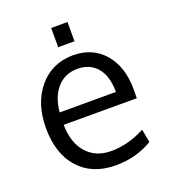

<svg xmlns="http://www.w3.org/2000/svg" viewBox="-131 -800 804 907"><g transform="rotate(-20 270.5 -346.0)"><path d="M312.5 -703.1V-606.4H230.5V-703.1ZM131.8 -314.5H414.6Q414.6 -394 378.7 -436.8Q342.8 -479.5 280.3 -479.5Q217.8 -479.5 178.2 -435.3Q138.7 -391.1 131.8 -314.5ZM296.4 11.2Q179.7 11.2 112.5 -63Q45.4 -137.2 45.4 -266.1Q45.4 -390.6 110.4 -468Q175.3 -545.4 281.2 -546.9Q380.9 -546.9 439.2 -478.8Q497.6 -410.6 497.6 -296.9Q497.6 -291 497.3 -275.4Q497.1 -259.8 497.1 -252.9H129.4Q130.9 -161.6 176.5 -110.6Q222.2 -59.6 299.3 -59.6Q384.3 -59.6 469.7 -104.5L482.4 -38.6Q400.9 11.2 296.4 11.2Z"/></g></svg>

Font: Oxygen
Style: Regular
Weight: 400
Designer: Vernon Adams
Foundry: Vernon Adams
Version: Version Release 0.2.3 webfont; ttfautohint (v0.93.3-1d66) -l